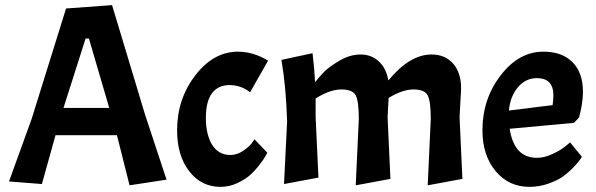

<svg xmlns="http://www.w3.org/2000/svg" viewBox="-20 -716 2317 747"><path d="M484 5 435 -190H196L143 0L15 -10L103 -253L237 -683L416 -696L545 -268L628 -17ZM326 -566H313L227 -296H405Z M877 -113Q901 -113 924 -128Q947 -143 959 -158L970 -174L1020 -122Q1017 -117 1012.5 -108Q1008 -99 990.5 -76Q973 -53 953.5 -35.5Q934 -18 903 -3.5Q872 11 838 11Q763 11 716 -50Q669 -111 669 -209Q669 -331 740 -423Q811 -515 906 -515Q935 -515 964 -506.5Q993 -498 1023 -480L953 -357Q917 -385 873 -385Q829 -385 805 -353.5Q781 -322 781 -257Q781 -192 805.5 -152.5Q830 -113 877 -113Z M1208 -333V-260L1219 -25L1085 0L1097 -243Q1093 -377 1075 -483L1196 -509Q1203 -451 1206 -396Q1221 -416 1240 -435.5Q1259 -455 1300 -479.5Q1341 -504 1383 -504Q1425 -504 1454 -477Q1483 -450 1491 -403Q1574 -504 1659 -504Q1712 -504 1743 -468.5Q1774 -433 1774 -372L1768 -260L1779 -20L1644 5L1656 -253Q1656 -322 1644 -345Q1632 -368 1589 -368Q1546 -368 1492 -335L1488 -260L1499 -20L1364 5L1376 -253Q1376 -322 1364 -345Q1352 -368 1308 -368Q1264 -368 1208 -333Z M2069 -102Q2098 -102 2130 -117Q2162 -132 2180 -147L2198 -162L2244 -106Q2234 -89 2213 -67Q2192 -45 2170.5 -29.5Q2149 -14 2113.5 -1.5Q2078 11 2040 11Q1959 11 1908 -50.5Q1857 -112 1857 -209Q1857 -331 1928 -423Q1999 -515 2094 -515Q2167 -515 2207.5 -474Q2248 -433 2248 -359Q2248 -315 2233 -259L2213 -238L1963 -215Q1980 -102 2069 -102ZM2069 -412Q2025 -412 1995 -376.5Q1965 -341 1960 -286L2130 -307Q2133 -330 2133 -345Q2133 -412 2069 -412Z"/></svg>

Font: Acme
Style: Regular
Weight: 400
Designer: Juan Pablo del Peral
Foundry: Juan Pablo del Peral
Version: Version 1.002